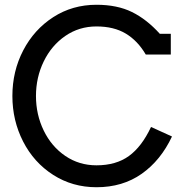

<svg xmlns="http://www.w3.org/2000/svg" viewBox="-20 -774 774 806"><path d="M702 -201Q655 -101 575 -44.5Q495 12 385 12Q284 12 203 -40Q122 -92 77 -180Q32 -268 32 -371Q32 -475 77.5 -562.5Q123 -650 203.5 -702Q284 -754 385 -754Q472 -754 534 -723.5Q596 -693 651 -632H697V-545H592Q558 -603 508 -633Q458 -663 385 -663Q312 -663 254 -623Q196 -583 163.5 -516Q131 -449 131 -371Q131 -293 163.5 -226Q196 -159 254 -119.5Q312 -80 385 -80Q467 -80 521 -119Q575 -158 614 -241Z"/></svg>

Font: Arvo
Style: Regular
Weight: 400
Designer: Anton Koovit (Cyrillic Expansion: Cyreal)
Foundry: Anton Koovit, Yassin Baggar
Version: Version 3.000